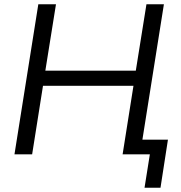

<svg xmlns="http://www.w3.org/2000/svg" viewBox="-20 -725 848 902"><path d="M48 0 160 -705H243L193 -393H618L668 -705H750L649 -69H769L734 157H659L684 0H556L607 -322H182L131 0Z"/></svg>

Font: Mulish
Style: Italic
Weight: 400
Italic angle: -9°
Designer: Vernon Adams
Foundry: Vernon Adams
Version: Version 3.603; ttfautohint (v1.8.3)